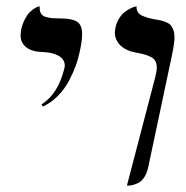

<svg xmlns="http://www.w3.org/2000/svg" viewBox="-20 -579 585 605"><path d="M115.2 -243.2 110.8 -250Q162.6 -282.7 182.1 -360.8Q184.1 -368.7 184.1 -372.1Q184.1 -391.1 166 -402.3Q147.9 -413.6 116.2 -415Q82 -415.5 63.5 -429.4Q44.9 -443.4 44.9 -467.8Q44.9 -473.1 46.9 -486.8Q51.3 -505.4 59.1 -519.8Q66.9 -534.2 74.5 -541.3Q82 -548.3 89.1 -552.7Q96.2 -557.1 100.6 -558.1L105 -559.1V-554.2Q105 -542.5 110.1 -535.2Q115.2 -527.8 126.2 -525.1Q137.2 -522.5 145 -521.7Q152.8 -521 167 -521Q206.5 -521 222.7 -510.7Q238.8 -500.5 238.8 -471.2Q238.8 -448.2 230 -411.1Q226.1 -392.1 218.5 -371.3Q210.9 -350.6 197.8 -325.2Q184.6 -299.8 163.1 -277.6Q141.6 -255.4 115.2 -243.2ZM379.9 5.9 469.2 -335.9Q474.1 -356.4 474.1 -365.2Q474.1 -388.2 459 -397.5Q443.8 -407.2 409.2 -413.1Q377.9 -418.5 359.9 -435.5Q341.8 -452.6 341.8 -478Q341.8 -479.5 344.2 -494.1Q348.1 -509.8 356.2 -522.2Q364.3 -534.7 373.3 -541.3Q382.3 -547.9 390.6 -552.2Q398.9 -556.6 404.3 -557.6L410.2 -559.1V-556.2Q410.2 -546.9 415 -539.8Q419.9 -532.7 429.7 -528.8Q439.5 -524.9 445.8 -522.9Q452.1 -521 462.9 -519Q478 -516.6 485.6 -514.9Q493.2 -513.2 503.4 -509Q513.7 -504.9 518.3 -499.3Q522.9 -493.7 526.4 -484.1Q529.8 -474.6 529.8 -460.9Q529.8 -442.9 522 -405.8L446.8 -50.8Q442.4 -31.7 433.8 -19.3Q425.3 -6.8 414.6 -2Q403.8 2.9 396.7 4.4Q389.6 5.9 382.8 5.9H380.9Z"/></svg>

Font: Linux Libertine G
Style: Italic
Weight: 400
Italic angle: -12°
Designer: Philipp H. Poll
Foundry: Philipp H. Poll
Version: Version 5.1.3